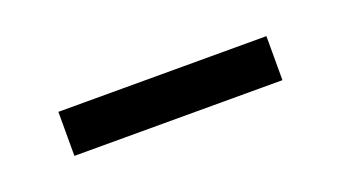

<svg xmlns="http://www.w3.org/2000/svg" viewBox="-25 -480 370 209"><g transform="rotate(-20 160.5 -375.5)"><path d="M40 -350V-401H281V-350Z"/></g></svg>

Font: Noto Sans Kannada UI Light
Style: Regular
Weight: 300
Designer: Jelle Bosma - Monotype Design Team
Foundry: Monotype Imaging Inc.
Version: Version 2.005; ttfautohint (v1.8.4.7-5d5b)